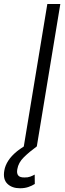

<svg xmlns="http://www.w3.org/2000/svg" viewBox="-86 -748 334 981"><path d="M222.2 -727.5 102.1 0H35.6L155.8 -727.5ZM16.6 213.9Q-24.9 213.9 -48.3 190.9Q-71.8 168 -64 123.5Q-59.6 97.7 -43.7 73Q-27.8 48.3 1 24.9Q29.8 1.5 72.3 -20L102.1 0Q64 27.8 35.9 55.4Q7.8 83 2.4 116.7Q-1.5 137.7 7.1 148.4Q15.6 159.2 39.1 158.7Q55.7 159.2 68.4 154.5Q81.1 149.9 91.3 144L91.8 191.9Q77.6 201.2 58.8 207.5Q40 213.9 16.6 213.9Z"/></svg>

Font: Inter Tight Light
Style: Italic
Weight: 300
Italic angle: -9.39999°
Designer: Rasmus Andersson
Foundry: rsms
Version: Version 3.004